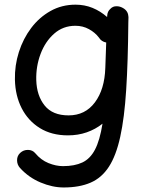

<svg xmlns="http://www.w3.org/2000/svg" viewBox="-20 -555 654 835"><path d="M486.8 -527.8H488.8Q491.7 -527.8 494.6 -527.3Q501.5 -526.4 508.3 -523.4Q536.1 -511.2 538.1 -485.4Q539.1 -480.5 538.6 -475.6L538.1 -456.5Q536.6 -287.1 528.8 -164.6Q521 -42 502.9 40Q484.9 122.1 453.4 170.4Q421.9 218.8 373.5 239.5Q325.2 260.3 256.8 260.3Q208 260.3 156.2 238.5Q104.5 216.8 66.9 175.3Q54.2 161.1 54.2 141.8Q54.2 122.6 67.9 109.9Q82 96.7 101.8 96.9Q121.6 97.2 133.3 111.3Q158.2 141.1 190.9 154.3Q223.6 167.5 253.9 167.5Q304.2 167.5 338.1 151.6Q372.1 135.7 393.1 95.7Q414.1 55.7 425.8 -17.1Q395 7.3 357.2 20.5Q319.3 33.7 275.4 33.7Q204.6 33.7 153.3 2Q102.1 -29.8 74.2 -84.5Q46.4 -139.2 44.9 -208.5Q43.5 -270 62 -328.4Q80.6 -386.7 115.5 -433.1Q150.4 -479.5 199.5 -507.1Q248.5 -534.7 308.6 -534.7Q347.7 -534.7 382.1 -520.8Q416.5 -506.8 445.8 -481L446.3 -487.8Q447.3 -504.9 459.5 -516.1Q470.7 -528.3 486.8 -527.8ZM278.3 -53.2Q350.6 -53.2 392.8 -109.9Q435.1 -166.5 438 -259.8L441.9 -370.1Q420.9 -374 410.2 -391.6Q393.6 -413.6 366.9 -428.2Q340.3 -442.9 308.1 -442.9Q254.4 -442.9 215.6 -408.7Q176.8 -374.5 156.5 -320.6Q136.2 -266.6 137.7 -207Q139.6 -139.2 174.1 -96.2Q208.5 -53.2 278.3 -53.2Z"/></svg>

Font: Mikhak-DS2-FD Medium
Style: Regular
Weight: 500
Designer: Amin Abedi
Version: Version 3.4